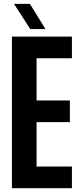

<svg xmlns="http://www.w3.org/2000/svg" viewBox="-20 -993 422 1013"><path d="M43 0H359.4V-114.3H172.9V-348.6H348.6V-462.9H172.9V-685.5H359.4V-799.8H43V0ZM139.6 -839.8H219.7C178.7 -906.2 151.4 -950.2 137.7 -972.7H53.7C96.7 -906.2 125 -862.3 139.6 -839.8Z"/></svg>

Font: Yellow Ladder Regular
Style: Regular
Weight: 400
Designer: Zima Creative
Version: Version 2.002